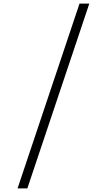

<svg xmlns="http://www.w3.org/2000/svg" viewBox="-20 -855 590 1060"><path d="M77 185 419 -835H473L131 185Z"/></svg>

Font: Lode Dark Term
Style: Regular
Weight: 400
Monospace: yes
Designer: Belleve Invis
Foundry: Belleve Invis
Version: Version 29.2.0